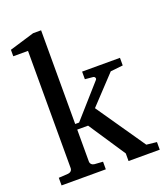

<svg xmlns="http://www.w3.org/2000/svg" viewBox="-136 -832 805 926"><g transform="rotate(-20 267.0 -368.5)"><path d="M363.8 0V-39.1L238.8 -227.1H183.1V-64Q183.1 -54.7 189 -48.8Q194.8 -43 204.1 -42L247.1 -39.1V0H20V-39.1L68.8 -42Q78.1 -43 84 -48.8Q89.8 -54.7 89.8 -64V-665H14.2V-698.2L142.1 -736.8H183.1V-255.9H203.1L350.1 -421.9Q354 -426.8 351.3 -432.4Q348.6 -438 341.8 -439L300.8 -442.9V-481.9H495.1V-442.9L431.2 -436L298.8 -294.9L471.2 -44.9L523.9 -39.1V0Z"/></g></svg>

Font: Charis SIL Eur
Style: Regular
Weight: 400
Foundry: SIL International
Version: Version 5.000